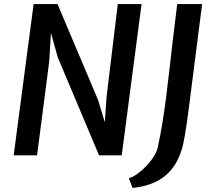

<svg xmlns="http://www.w3.org/2000/svg" viewBox="-20 -767 1044 948"><path d="M47.5 0 146 -747H264L464 -274L497.5 -163.5L506 -287L561.5 -747H679L581 0H469L265 -484.5L231.5 -605L223 -463.5L163 0ZM634.5 161 616 113Q637 107 660.2 90Q683.5 73 704.8 50.2Q726 27.5 740.8 3.2Q755.5 -21 759.5 -42Q772 -99.5 782 -161Q792 -222.5 800.5 -288.8Q809 -355 817 -427.2Q825 -499.5 834.5 -579Q844 -658.5 855 -747H978L913.5 -242Q902.5 -154.5 893.5 -103.5Q884.5 -52.5 880 -37Q861 28 826.8 69.5Q792.5 111 744 133Q695.5 155 634.5 161Z"/></svg>

Font: Merriweather Sans Medium
Style: Italic
Weight: 500
Italic angle: -7.5°
Designer: Eben Sorkin
Foundry: Eben Sorkin
Version: Version 2.001